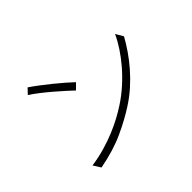

<svg xmlns="http://www.w3.org/2000/svg" viewBox="-138 -992 1276 1276"><g transform="rotate(-45 500.0 -354.0)"><path d="M219 -716Q246 -698 281 -671.5Q316 -645 351.5 -616.5Q387 -588 419 -560Q451 -532 471 -513L432 -474Q413 -492 382.5 -519.5Q352 -547 317.5 -576.5Q283 -606 247.5 -633.5Q212 -661 184 -679ZM157 -44Q226 -54 285.5 -71.5Q345 -89 395.5 -110Q446 -131 488.5 -154Q531 -177 566 -200Q620 -235 668.5 -278.5Q717 -322 757.5 -369Q798 -416 829.5 -464Q861 -512 881 -556L912 -503Q888 -459 856 -412.5Q824 -366 784.5 -320.5Q745 -275 698 -233Q651 -191 596 -156Q522 -108 424 -63Q326 -18 190 8Z"/></g></svg>

Font: SpoqaHanSansJP-Light
Style: Regular
Weight: 300
Designer: [Source Han Sans]
Ryoko NISHIZUKA  (kana & ideographs); Paul D. Hunt (Latin, Greek & Cyrillic); Wenlong ZHANG  (bopomofo
Foundry: Spoqa (http://bi.spoqa.com)
Version: Version 1.002.20150607